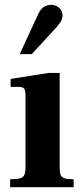

<svg xmlns="http://www.w3.org/2000/svg" viewBox="-20 -778 341 798"><path d="M22 0V-33Q51 -33 64 -37Q77 -41 81.5 -52Q86 -63 86 -83V-379Q86 -402 80.5 -409.5Q75 -417 57 -417H24V-450L183 -475H228V-83Q228 -62 232 -51.5Q236 -41 248 -37Q260 -33 286 -33V0ZM62 -553 140 -722Q150 -742 163.5 -750Q177 -758 193 -758Q212 -758 226 -745Q240 -732 240 -714Q240 -704 236 -694.5Q232 -685 216 -666L112 -553Z"/></svg>

Font: Frank Ruhl Libre
Style: Bold
Weight: 700
Designer: Yanek Iontef
Foundry: Fontef
Version: Version 6.004